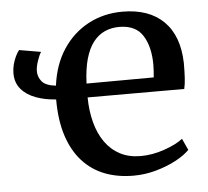

<svg xmlns="http://www.w3.org/2000/svg" viewBox="-45 -610 726 670"><g transform="rotate(-5 317.5 -275.0)"><path d="M397 11Q341 11 296 -6.5Q251 -24 218.5 -59.8Q186 -95.5 168.2 -149.8Q150.5 -204 150.5 -277.5Q112 -280 80 -291.8Q48 -303.5 29 -325.8Q10 -348 10 -381.5Q10 -397 14 -412.2Q18 -427.5 24.2 -440.2Q30.5 -453 36.5 -460.5L112.5 -447.5Q105.5 -436.5 98.8 -416.5Q92 -396.5 92 -381Q92 -361.5 105 -345.5Q118 -329.5 154 -325.5Q163.5 -399 198.5 -452Q233.5 -505 287.5 -533.8Q341.5 -562.5 407.5 -562.5Q500 -562.5 551.5 -511.8Q603 -461 605.5 -365.5Q605.5 -335.5 604.2 -313.5Q603 -291.5 599 -275H260.5Q261 -227 271.8 -186.8Q282.5 -146.5 303.5 -117Q324.5 -87.5 355.5 -71.2Q386.5 -55 427.5 -55Q469 -55 511.2 -69.8Q553.5 -84.5 576 -102.5L594.5 -62Q576.5 -43.5 545.2 -27Q514 -10.5 475.5 0.2Q437 11 397 11ZM261 -323.5 496.5 -324.5Q497.5 -334 498.2 -346.5Q499 -359 499 -368.5Q499 -431.5 474.2 -471Q449.5 -510.5 391.5 -510.5Q364 -510.5 341 -500.2Q318 -490 300.8 -468Q283.5 -446 273.2 -410.2Q263 -374.5 261 -323.5Z"/></g></svg>

Font: Merriweather 36pt
Style: Regular
Weight: 400
Designer: Eben Sorkin
Foundry: Eben Sorkin
Version: Version 2.100